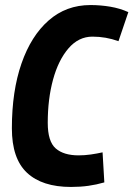

<svg xmlns="http://www.w3.org/2000/svg" viewBox="-20 -730 528 760"><path d="M261 10Q147 10 87 -46Q27 -102 27 -222Q27 -369 65 -478.5Q103 -588 172.5 -649Q242 -710 338 -710Q378 -710 416.5 -703.5Q455 -697 488 -682L449 -567Q424 -576 398.5 -580.5Q373 -585 346 -585Q291 -585 251 -538.5Q211 -492 190 -415Q169 -338 169 -244Q169 -170 200.5 -142.5Q232 -115 291 -115Q315 -115 339.5 -118.5Q364 -122 386 -127L393 -8Q362 1 330 5.5Q298 10 261 10Z"/></svg>

Font: Georama SemiCondensed
Style: Bold Italic
Weight: 700
Width: 4
Italic angle: -9°
Designer: Jean-Baptiste Levee
Foundry: Production Type
Version: Version 1.000